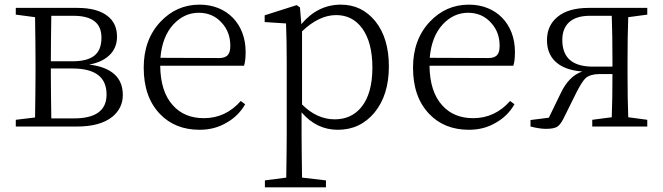

<svg xmlns="http://www.w3.org/2000/svg" viewBox="-20 -545 2856 827"><path d="M312 0C378 0 429 -14 464 -42C494 -67 509 -98 509 -136C509 -211 461 -255 364 -267C405 -274 436 -290 457 -313C475 -333 484 -358 484 -387C484 -426 470 -456 442 -477C412 -500 369 -511 313 -511H48V-482L131 -471C132 -398 133 -335 133 -284V-227C133 -176 132 -114 131 -39L48 -29V0ZM201 -35C200 -108 199 -172 199 -227V-250H292C390 -250 439 -213 439 -138C439 -69 392 -35 298 -35ZM199 -281C199 -342 200 -408 201 -477H296C377 -477 417 -446 417 -383C417 -312 378 -281 290 -281Z M840 14C883 14 921 4 955 -16C989 -35 1016 -61 1036 -96L1017 -110C974 -61 921 -36 858 -36C803 -36 758 -54 725 -91C689 -130 671 -187 670 -262H1031C1036 -276 1038 -296 1038 -322C1038 -442 957 -525 840 -525C773 -525 717 -500 671 -451C623 -400 599 -334 599 -254C599 -169 622 -103 669 -54C712 -9 769 14 840 14ZM671 -296C676 -356 694 -404 727 -440C758 -473 794 -490 836 -490C876 -490 909 -476 935 -447C960 -420 972 -387 972 -348C972 -330 969 -317 962 -309C955 -300 942 -295 925 -295Z M1384 262V232L1281 220C1280 140 1279 77 1279 32V-61C1322 -11 1374 14 1435 14C1500 14 1552 -11 1593 -60C1634 -110 1655 -176 1655 -259C1655 -339 1636 -404 1597 -453C1558 -501 1509 -525 1448 -525C1382 -525 1325 -497 1278 -441L1272 -513L1258 -523L1120 -479V-450L1212 -444C1214 -396 1215 -341 1215 -279V34C1215 79 1214 141 1213 220L1121 232V262ZM1422 -31C1371 -31 1324 -52 1281 -95V-410C1330 -457 1379 -480 1428 -480C1475 -480 1512 -461 1540 -423C1569 -383 1584 -327 1584 -254C1584 -179 1568 -122 1536 -83C1507 -48 1469 -31 1422 -31Z M2000 14C2043 14 2081 4 2115 -16C2149 -35 2176 -61 2196 -96L2177 -110C2134 -61 2081 -36 2018 -36C1963 -36 1918 -54 1885 -91C1849 -130 1831 -187 1830 -262H2191C2196 -276 2198 -296 2198 -322C2198 -442 2117 -525 2000 -525C1933 -525 1877 -500 1831 -451C1783 -400 1759 -334 1759 -254C1759 -169 1782 -103 1829 -54C1872 -9 1929 14 2000 14ZM1831 -296C1836 -356 1854 -404 1887 -440C1918 -473 1954 -490 1996 -490C2036 -490 2069 -476 2095 -447C2120 -420 2132 -387 2132 -348C2132 -330 2129 -317 2122 -309C2115 -300 2102 -295 2085 -295Z M2331 10C2354 10 2370 7 2380 1C2388 -4 2397 -15 2406 -32L2464 -149C2480 -180 2493 -200 2503 -209C2516 -220 2536 -226 2562 -226H2618C2618 -154 2617 -92 2615 -40L2531 -29V0H2768V-29L2686 -40C2684 -95 2683 -158 2683 -227V-284C2683 -354 2684 -416 2686 -471L2768 -482V-511H2516C2457 -511 2412 -498 2381 -472C2351 -447 2336 -414 2336 -372C2336 -335 2347 -305 2370 -282C2396 -256 2435 -241 2488 -237C2449 -224 2418 -192 2395 -143L2344 -38L2265 -28V0C2293 7 2315 10 2331 10ZM2534 -258C2446 -258 2402 -296 2402 -373C2402 -406 2412 -431 2431 -449C2452 -468 2482 -477 2521 -477H2615C2617 -422 2618 -358 2618 -284V-258Z"/></svg>

Font: AllPunType Light
Style: Regular
Weight: 300
Version: 1.0